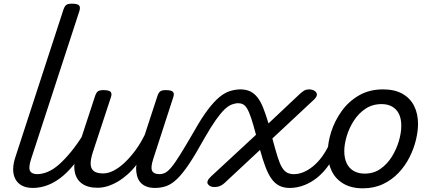

<svg xmlns="http://www.w3.org/2000/svg" viewBox="-20 -1005 2340 1044"><path d="M160 17Q123 17 99 4Q75 -9 63 -32.5Q51 -56 51.5 -86Q52 -116 64 -152L325 -953Q332 -973 341.5 -979Q351 -985 370 -985Q402 -985 410 -975.5Q418 -966 412 -946L150 -143Q134 -95 143 -76.5Q152 -58 184 -58Q198 -58 204 -46.5Q210 -35 207.5 -20.5Q205 -6 193 5.5Q181 17 160 17Z M157 17Q143 17 136.5 5.5Q130 -6 132.5 -20.5Q135 -35 147 -46.5Q159 -58 180 -58Q210 -58 240.5 -71Q271 -84 302 -111.5Q333 -139 366.5 -180Q400 -221 435 -277Q444 -290 456 -289Q468 -288 474.5 -278.5Q481 -269 475 -257Q439 -187 401 -135Q363 -83 323.5 -49.5Q284 -16 242.5 0.5Q201 17 157 17Z M510 16Q456 16 424 -8Q392 -32 385.5 -76.5Q379 -121 398 -181L497 -483Q504 -503 513.5 -509Q523 -515 542 -515Q573 -515 581.5 -505.5Q590 -496 583 -476L484 -175Q472 -137 473 -112Q474 -87 490.5 -74.5Q507 -62 541 -62Q568 -62 597.5 -77Q627 -92 657 -120Q687 -148 715.5 -186.5Q744 -225 767 -272L836 -483Q843 -503 852.5 -509Q862 -515 881 -515Q912 -515 920.5 -505.5Q929 -496 922 -476L814 -143Q798 -95 807 -76.5Q816 -58 848 -58Q862 -58 868 -46.5Q874 -35 871.5 -20.5Q869 -6 857 5.5Q845 17 824 17Q795 17 774.5 8.5Q754 0 742 -15Q730 -30 725 -49.5Q720 -69 720 -92L722 -109Q699 -79 673 -56Q647 -33 619.5 -17Q592 -1 564.5 7.5Q537 16 510 16Z M822 17Q808 17 802 5.5Q796 -6 798.5 -20.5Q801 -35 812.5 -46.5Q824 -58 845 -58Q862 -58 877 -65Q892 -72 911.5 -95Q931 -118 960.5 -165.5Q990 -213 1037 -294Q1077 -365 1110.5 -409Q1144 -453 1173 -477Q1202 -501 1231 -510Q1260 -519 1291 -519Q1305 -519 1311.5 -507.5Q1318 -496 1317 -481.5Q1316 -467 1306.5 -455.5Q1297 -444 1278 -444Q1260 -444 1241 -437Q1222 -430 1201 -410Q1180 -390 1153.5 -352.5Q1127 -315 1092 -254Q1044 -167 1008.5 -114Q973 -61 943.5 -32.5Q914 -4 885 6.5Q856 17 822 17Z M1556 17Q1523 17 1499 5Q1475 -7 1457 -32Q1439 -57 1424 -96Q1409 -135 1394 -190L1201 -10Q1188 2 1175 7Q1162 12 1146 12Q1121 12 1110.5 -4Q1100 -20 1128 -46L1372 -272Q1357 -329 1345.5 -363.5Q1334 -398 1323 -415.5Q1312 -433 1300 -438.5Q1288 -444 1272 -444Q1255 -444 1247 -455.5Q1239 -467 1240.5 -481.5Q1242 -496 1253.5 -507.5Q1265 -519 1286 -519Q1317 -519 1339.5 -508.5Q1362 -498 1379.5 -476Q1397 -454 1411 -419Q1425 -384 1440 -334L1610 -494Q1624 -507 1635 -513Q1646 -519 1660 -519Q1677 -519 1689.5 -511.5Q1702 -504 1703 -492Q1704 -480 1688 -464L1461 -252Q1477 -192 1489 -153.5Q1501 -115 1513.5 -94.5Q1526 -74 1541.5 -66Q1557 -58 1579 -58Q1593 -58 1599 -46.5Q1605 -35 1602.5 -20.5Q1600 -6 1588.5 5.5Q1577 17 1556 17Z M1555 17Q1541 17 1534.5 5.5Q1528 -6 1530.5 -20.5Q1533 -35 1545 -46.5Q1557 -58 1578 -58Q1604 -58 1630.5 -69Q1657 -80 1683 -101.5Q1709 -123 1731 -153Q1753 -183 1770 -220Q1775 -235 1787.5 -234.5Q1800 -234 1809.5 -224.5Q1819 -215 1815 -201Q1797 -150 1769 -109.5Q1741 -69 1707 -41Q1673 -13 1634 2Q1595 17 1555 17Z M1953 19Q1891 19 1848 -6Q1805 -31 1783.5 -75.5Q1762 -120 1762 -176Q1762 -229 1781 -288.5Q1800 -348 1837.5 -400.5Q1875 -453 1931.5 -486Q1988 -519 2063 -519Q2125 -519 2167.5 -495.5Q2210 -472 2231.5 -429.5Q2253 -387 2253 -331Q2253 -291 2241.5 -243.5Q2230 -196 2206.5 -149.5Q2183 -103 2147 -65Q2111 -27 2062.5 -4Q2014 19 1953 19ZM1963 -61Q2012 -61 2049 -87Q2086 -113 2111 -153.5Q2136 -194 2149 -238.5Q2162 -283 2162 -321Q2162 -360 2149 -386Q2136 -412 2112 -425.5Q2088 -439 2055 -439Q2005 -439 1967 -413.5Q1929 -388 1903.5 -348Q1878 -308 1865 -264Q1852 -220 1852 -183Q1852 -144 1865.5 -116.5Q1879 -89 1904 -75Q1929 -61 1963 -61Z"/></svg>

Font: Playwrite NO
Style: Regular
Weight: 400
Designer: Veronika Burian, José Scaglione
Foundry: TypeTogether
Version: Version 1.002